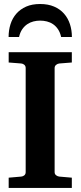

<svg xmlns="http://www.w3.org/2000/svg" viewBox="-20 -929 399 949"><path d="M22.9 0V-50.8L85 -56.2Q94.2 -57.1 100.6 -62.7Q106.9 -68.4 106.9 -78.1V-592.8Q106.9 -602.5 100.6 -608.4Q94.2 -614.3 85 -615.2L22.9 -620.1V-670.9H335V-620.1L272.9 -615.2Q264.6 -614.3 257.3 -608.4Q250 -602.5 250 -592.8V-78.1Q250 -68.4 257.3 -62.7Q264.6 -57.1 272.9 -56.2L335 -50.8V0ZM282.2 -746.1Q277.3 -768.6 266.8 -784.2Q256.3 -799.8 242.4 -809.3Q228.5 -818.8 211.9 -823Q195.3 -827.1 178.2 -827.1Q161.6 -827.1 145.3 -823Q128.9 -818.8 114.7 -809.3Q100.6 -799.8 89.8 -784.2Q79.1 -768.6 74.2 -746.1H22.5Q22.5 -779.8 32 -809.6Q41.5 -839.4 61 -861.6Q80.6 -883.8 109.6 -896.5Q138.7 -909.2 178.2 -909.2Q217.8 -909.2 247.3 -896.5Q276.9 -883.8 296.4 -861.6Q315.9 -839.4 325.7 -809.6Q335.4 -779.8 335.4 -746.1Z"/></svg>

Font: Charis SIL Afr
Style: Bold
Weight: 700
Foundry: SIL International
Version: Version 5.000